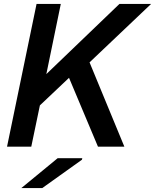

<svg xmlns="http://www.w3.org/2000/svg" viewBox="-20 -750 793 982"><path d="M753 -730H591L217 -371L291 -730H167L16 0H140L184 -211L333 -352L481 0H616L438 -431ZM89 212H196L399 67L401 59H275Z"/></svg>

Font: Nacelle SemiBold
Style: Italic
Weight: 600
Italic angle: -12°
Designer: Sora Sagano
Foundry: Sora Sagano
Version: Version 1.000;FEAKit 1.0